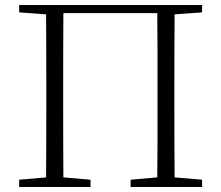

<svg xmlns="http://www.w3.org/2000/svg" viewBox="-20 -743 877 763"><path d="M56.2 -693.8V-723.1H783.2V-693.8L673.8 -686Q673.3 -613.3 673.1 -538.8Q672.9 -464.4 672.9 -390.1V-333Q672.9 -258.8 673.1 -184.8Q673.3 -110.8 673.8 -38.1L783.2 -28.8V0H499V-28.8L605 -38.1Q606 -110.8 606 -184.1Q606 -257.3 606 -333V-390.1Q606 -465.8 606 -541Q606 -616.2 605 -690.9H231.9Q231.4 -616.7 231.2 -541.3Q231 -465.8 231 -390.1V-333Q231 -257.8 231.2 -184.3Q231.4 -110.8 231.9 -38.1L339.8 -28.8V0H56.2V-28.8L163.1 -38.1Q163.6 -110.8 163.8 -184.8Q164.1 -258.8 164.1 -333V-390.1Q164.1 -464.4 163.8 -538.3Q163.6 -612.3 163.1 -686Z"/></svg>

Font: Source Han Serif TW ExtraLight
Style: Regular
Weight: 250
Designer: Ryoko NISHIZUKA Ë•øÂ°öÊ∂ºÂ≠ê (kana & ideographs); Frank Grie√ühammer (Latin, Greek & Cyrillic); Wenlong ZHANG Âº†ÊñáÈæô 
Foundry: Adobe
Version: Version 2.003;hotconv 1.1.1;makeotfexe 2.6.0